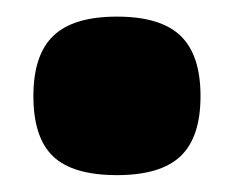

<svg xmlns="http://www.w3.org/2000/svg" viewBox="-20 -370 280 230"><path d="M120.1 -160.2Q67.4 -160.2 43.7 -182.6Q20 -205.1 20 -254.9Q20 -304.2 43.9 -327.1Q67.9 -350.1 120.1 -350.1Q172.4 -350.1 196.3 -327.1Q220.2 -304.2 220.2 -254.9Q220.2 -205.6 196.3 -182.9Q172.4 -160.2 120.1 -160.2Z"/></svg>

Font: Fivo Sans Heavy
Style: Regular
Weight: 900
Designer: Alexander Slobzheninov
Foundry: Alexander Slobzheninov
Version: 1.0